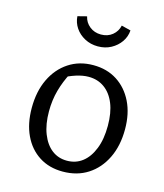

<svg xmlns="http://www.w3.org/2000/svg" viewBox="-108 -786 750 877"><g transform="rotate(15 267.0 -348.0)"><path d="M270 9Q206 9 158.5 -21.5Q111 -52 85 -107Q59 -162 59 -236Q59 -314 87 -372.5Q115 -431 165 -464Q215 -497 281 -497Q346 -497 394 -466Q442 -435 469 -380Q496 -325 496 -251Q496 -173 467.5 -114.5Q439 -56 388.5 -23.5Q338 9 270 9ZM276 -44Q318 -44 349 -68Q380 -92 398 -137.5Q416 -183 416 -246Q416 -308 398.5 -351Q381 -394 349 -417Q317 -440 274 -440Q247 -440 215.5 -430Q184 -420 146 -400L189 -433Q165 -388 152 -341Q139 -294 139 -241Q139 -180 156.5 -135.5Q174 -91 204.5 -67.5Q235 -44 276 -44ZM277 -585Q243 -585 215 -600Q187 -615 170.5 -639.5Q154 -664 152 -694L195 -705Q201 -677 223.5 -659Q246 -641 277 -641Q309 -641 331 -659Q353 -677 359 -705L403 -694Q401 -664 384 -639.5Q367 -615 339.5 -600Q312 -585 277 -585Z"/></g></svg>

Font: Piazzolla Thin
Style: Regular
Weight: 400
Version: Version 2.001